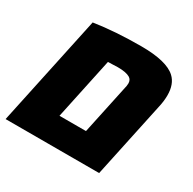

<svg xmlns="http://www.w3.org/2000/svg" viewBox="-146 -792 948 941"><g transform="rotate(30 328.5 -321.0)"><path d="M-2.4 0 130.4 -623.5Q249 -641.6 395.5 -641.6Q540 -641.6 591.3 -593.3Q626.5 -560.5 626.5 -497.1Q626.5 -465.8 618.7 -431.2L526.9 0ZM218.3 -146H368.2L430.2 -437Q431.6 -445.3 431.6 -451.7Q431.6 -473.1 415.5 -482.4Q394 -495.1 346.7 -495.1Q333 -494.6 319.3 -494.1Q305.7 -493.7 292 -493.2Z"/></g></svg>

Font: Open Sans ExtraBold
Style: Italic
Weight: 800
Italic angle: -12°
Designer: Monotype Design Team
Foundry: Monotype Imaging Inc.
Version: Version 3.000; ttfautohint (v1.8.4)